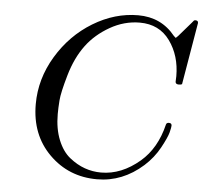

<svg xmlns="http://www.w3.org/2000/svg" viewBox="-52 -759 885 836"><g transform="rotate(5 390.5 -341.5)"><path d="M107.9 -280.8Q107.9 -391.6 167.5 -490.7Q227.1 -589.8 322 -647.5Q417 -705.1 519 -705.1Q620.1 -705.1 681.2 -628.9Q689 -621.1 689.9 -621.1L699.2 -629.9L752.9 -691.9Q753.9 -692.9 756.3 -696Q758.8 -699.2 759.8 -700.2Q762.7 -705.1 769 -705.1Q781.2 -705.1 780.8 -693.8L734.9 -422.9Q731 -419.9 721.2 -419.9Q707 -419.9 706.1 -430.2Q706.1 -435.1 706.5 -443.1Q707 -451.2 707 -455.1Q707 -544.9 660.4 -609.4Q613.8 -673.8 528.8 -673.8Q460.9 -673.8 398.9 -638.4Q336.9 -603 297.9 -550.8Q256.8 -495.6 234.4 -417.7Q211.9 -339.8 209.5 -305.9Q207 -272 207 -246.1Q207 -182.1 226.6 -133.5Q246.1 -85 278.6 -59.1Q311 -33.2 345.5 -21Q379.9 -8.8 417 -8.8Q505.9 -8.8 585.9 -77.1Q654.8 -136.2 680.2 -241.2Q682.1 -250 692.9 -250Q705.1 -250 705.1 -238.8Q705.1 -231.9 699.5 -209.5Q693.8 -187 668.5 -140.6Q643.1 -94.2 603 -58.1Q513.2 22 401.9 22Q277.8 22 192.9 -62.5Q107.9 -147 107.9 -280.8Z"/></g></svg>

Font: CMU Serif Extra
Style: RomanSlanted
Weight: 500
Italic angle: -9.46001°
Version: Version 0.7.0